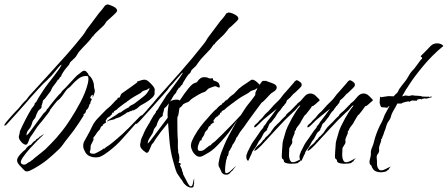

<svg xmlns="http://www.w3.org/2000/svg" viewBox="-20 -701 2045 877"><path d="M104 82Q97 82 94 79.5Q91 77 86 72Q79 64 68.5 53Q58 42 58 31Q58 20 72.5 4Q87 -12 96 -18Q99 -24 107 -31.5Q115 -39 122 -40V-41Q127 -46 131.5 -51.5Q136 -57 142 -59L145 -64Q147 -65 149 -66.5Q151 -68 153 -69Q156 -72 158 -72L162 -78L164 -77Q165 -79 170.5 -82.5Q176 -86 178 -87H179V-86Q170 -78 153 -61Q136 -44 118 -24Q100 -4 87.5 13.5Q75 31 75 39Q75 45 79.5 48Q84 51 89 51Q97 51 103.5 45.5Q110 40 115 39L116 37Q120 37 122.5 33.5Q125 30 129 29Q130 27 142.5 17Q155 7 169 -4Q183 -15 187 -19Q192 -24 214 -46Q236 -68 264 -103Q278 -120 301.5 -156Q325 -192 348 -235.5Q371 -279 381 -319Q382 -324 383 -329.5Q384 -335 384 -339Q384 -346 383 -350Q382 -354 374 -354Q354 -354 337 -340.5Q320 -327 309 -314Q298 -301 294 -300Q294 -300 292 -298V-297L291 -298Q281 -288 273 -275.5Q265 -263 255 -252Q252 -248 248 -245.5Q244 -243 241 -240Q233 -231 226 -221.5Q219 -212 211 -202L209 -200Q208 -194 204 -189.5Q200 -185 197 -180Q188 -169 179 -157Q170 -145 160 -134Q149 -121 140 -106Q131 -91 120 -77Q116 -72 110.5 -56Q105 -40 98 -40Q89 -40 77.5 -52.5Q66 -65 66 -75Q66 -80 68 -85.5Q70 -91 70 -96L71 -102Q96 -158 125 -206Q129 -211 134 -217Q139 -223 139 -230Q144 -232 148.5 -240.5Q153 -249 155 -253Q163 -265 171 -278Q179 -291 187 -302Q192 -309 203 -323.5Q214 -338 227 -354.5Q240 -371 249.5 -385Q259 -399 261 -405Q261 -405 261.5 -405Q262 -405 261 -406Q257 -405 247.5 -394Q238 -383 229 -371.5Q220 -360 215 -355L200 -340Q198 -337 192 -332Q186 -327 178 -319Q170 -311 154 -293.5Q138 -276 122 -258Q106 -240 97 -229Q78 -207 58 -185Q38 -163 18 -141Q16 -138 10.5 -132.5Q5 -127 1 -127Q0 -127 0 -129Q0 -133 8.5 -143.5Q17 -154 28.5 -167Q40 -180 50.5 -191Q61 -202 65 -206L83 -228Q87 -233 91.5 -237Q96 -241 100 -245Q105 -251 109 -257Q113 -263 118 -268Q155 -309 197.5 -355Q240 -401 282 -448.5Q324 -496 358 -539Q363 -545 367 -551.5Q371 -558 375 -565L432 -641Q440 -650 447 -658.5Q454 -667 460 -676L470 -681Q480 -680 497.5 -671.5Q515 -663 515 -652Q515 -648 505.5 -638.5Q496 -629 485.5 -620Q475 -611 471 -607Q466 -603 462 -596Q458 -589 453 -584Q449 -580 437.5 -569.5Q426 -559 416 -549Q406 -539 406 -535H403Q390 -516 374 -500Q358 -484 343 -467Q337 -460 332.5 -451.5Q328 -443 321 -436L301 -417L295 -405Q291 -401 282.5 -390.5Q274 -380 267 -369Q260 -358 259 -352Q255 -350 252.5 -346Q250 -342 248 -338L247 -337H244Q243 -333 233.5 -320.5Q224 -308 221 -304Q217 -298 214.5 -291.5Q212 -285 207 -279L188 -254Q185 -249 180 -245.5Q175 -242 175 -235Q174 -233 172.5 -226Q171 -219 169 -218Q170 -217 170 -214Q170 -207 163 -202.5Q156 -198 153 -192Q146 -179 141 -163Q139 -160 135.5 -156Q132 -152 130 -149Q128 -145 126.5 -139Q125 -133 123 -128Q119 -117 110 -107.5Q101 -98 101 -82Q107 -87 112 -93L179 -183Q182 -186 187.5 -191Q193 -196 193 -200Q196 -204 196.5 -204Q197 -204 201 -208Q202 -211 210 -221Q218 -231 228 -243.5Q238 -256 246.5 -265.5Q255 -275 257 -275Q261 -283 267.5 -289Q274 -295 280 -301Q284 -305 297 -319.5Q310 -334 323 -347.5Q336 -361 338 -361Q341 -363 350 -370.5Q359 -378 363 -378Q372 -378 375.5 -372.5Q379 -367 382 -366Q383 -359 387 -356Q391 -353 395 -348Q400 -342 404.5 -331Q409 -320 409 -312Q409 -302 411 -296.5Q413 -291 413 -284Q413 -280 410 -272Q409 -268 407 -264.5Q405 -261 404 -257H403Q404 -261 404 -265Q404 -268 402 -268Q400 -268 396.5 -263Q393 -258 392 -256L396 -249H397L399 -254V-250Q399 -244 395.5 -239.5Q392 -235 393 -229Q388 -225 386.5 -217.5Q385 -210 381 -205Q380 -203 378 -201.5Q376 -200 374 -198Q373 -195 372 -191Q371 -187 369 -184Q367 -182 364 -181Q361 -180 361 -175L362 -176V-173Q354 -160 339.5 -138Q325 -116 316 -104L288 -68Q278 -56 269.5 -43.5Q261 -31 250 -20Q222 7 197 27.5Q172 48 137 68Q131 71 120.5 76.5Q110 82 104 82Z M439 14Q431 18 417 18Q404 18 391 13Q374 6 367 -11Q364 -16 362 -22Q360 -28 360 -35Q360 -48 366.5 -58.5Q373 -69 378 -79Q391 -102 400.5 -123Q410 -144 429 -163Q432 -166 442.5 -177Q453 -188 463.5 -198.5Q474 -209 477 -209Q476 -210 479.5 -213Q483 -216 484 -216L512 -246L513 -245Q515 -245 516 -249.5Q517 -254 521 -255L527 -256L530 -264Q533 -272 536.5 -274.5Q540 -277 546 -281L573 -300L606 -324Q608 -326 607 -327.5Q606 -329 609 -330Q617 -331 617 -331Q617 -331 617 -332Q622 -334 628.5 -335.5Q635 -337 641 -337Q649 -337 659.5 -328Q670 -319 678.5 -308.5Q687 -298 687 -290L686 -280Q689 -268 675.5 -255Q662 -242 645.5 -232.5Q629 -223 620 -218L605 -205L590 -197H584L578 -192Q578 -194 575 -194Q569 -188 562 -188H561Q557 -184 552 -181Q547 -178 542 -175L527 -166Q523 -164 518.5 -163Q514 -162 509 -160L502 -156L477 -150L474 -148Q471 -145 470 -147Q469 -149 471.5 -150.5Q474 -152 475 -153Q483 -159 492 -164.5Q501 -170 509 -175Q514 -178 520 -183Q526 -188 533 -188Q534 -190 541 -195Q548 -200 556 -204.5Q564 -209 566 -209Q567 -209 567 -210Q572 -217 580 -220.5Q588 -224 594 -228L615 -244Q626 -252 638.5 -262.5Q651 -273 658 -286Q660 -288 661 -291Q662 -294 663 -297V-298H661Q655 -292 647 -290Q639 -288 631 -284L622 -276Q607 -268 592 -259Q577 -250 563 -239Q559 -239 559 -235Q557 -235 546 -227Q535 -219 525.5 -211.5Q516 -204 516 -203Q513 -199 506 -196Q499 -193 499 -186H492V-178H488V-177Q487 -175 484.5 -172Q482 -169 479 -168Q477 -166 477 -168Q476 -165 474 -164.5Q472 -164 470 -162L463 -150H462L465 -142Q464 -142 457 -137Q450 -132 450 -131H449V-126Q442 -125 440.5 -120Q439 -115 436 -110L425 -98L415 -83L407 -73Q406 -72 404.5 -68.5Q403 -65 405 -65H406L409 -73Q411 -69 404 -56Q397 -43 395 -38Q394 -36 394 -33Q394 -30 394 -28Q394 -21 393 -17L391 -11Q391 -10 390.5 -9.5Q390 -9 390 -8Q390 -1 398.5 0.5Q407 2 412 1Q415 0 425 -5Q435 -10 444 -15.5Q453 -21 453 -23L454 -22H457Q461 -27 468 -31Q475 -35 480 -39Q496 -51 512 -65Q540 -88 567.5 -116Q595 -144 619 -169Q624 -174 626 -174Q628 -174 628 -171Q628 -168 625 -163Q622 -157 610.5 -146.5Q599 -136 585 -119L544 -73Q528 -54 510 -37.5Q492 -21 473 -7Q465 -1 456.5 4.5Q448 10 439 14ZM635 -172Q633 -172 633 -176Q633 -180 635 -180Q636 -180 639 -181.5Q642 -183 643 -183Q644 -183 644 -182Q644 -181 640 -176.5Q636 -172 635 -172Z M864 151Q862 156 853 156Q845 156 833 149L821 138Q817 133 814 127Q811 121 806 116Q801 108 796.5 102Q792 96 788 89Q782 75 778.5 61.5Q775 48 771 35Q764 11 760 -12.5Q756 -36 754 -59Q752 -78 751 -96.5Q750 -115 748 -134V-140L714 -98Q708 -90 702.5 -82Q697 -74 691 -66L681 -50L673 -41Q670 -35 664.5 -20.5Q659 -6 654 -4Q653 -4 652.5 -3.5Q652 -3 651 -3Q647 -3 642 -8Q634 -13 627 -21Q620 -29 620 -39Q620 -44 621.5 -48.5Q623 -53 623 -59Q625 -61 625 -66L634 -86Q644 -111 660 -136Q661 -137 663 -140Q665 -143 664 -143L679 -169Q682 -175 687.5 -181Q693 -187 693 -194H694Q698 -197 702.5 -204.5Q707 -212 709 -216Q717 -228 725 -240.5Q733 -253 741 -266L754 -282Q769 -303 785 -324Q801 -345 814 -366V-368H815V-369Q811 -368 808 -364Q805 -360 802 -357Q793 -347 785 -338Q777 -329 769 -319L754 -303L745 -290Q729 -271 711.5 -252Q694 -233 677 -213L618 -148Q606 -135 602 -135Q600 -135 600 -137Q600 -139 602 -142.5Q604 -146 606 -150L618 -163L644 -190Q649 -195 653.5 -201Q658 -207 663 -212L679 -230L698 -253Q753 -314 807 -375.5Q861 -437 912 -502Q917 -508 921 -515Q925 -522 929 -528L986 -604Q991 -610 996.5 -616Q1002 -622 1006 -628L1014 -640L1024 -644Q1031 -644 1042.5 -639.5Q1054 -635 1062.5 -628Q1071 -621 1068 -612Q1068 -611 1058.5 -601.5Q1049 -592 1039 -583Q1029 -574 1027 -573Q1025 -571 1025 -571Q1020 -565 1015.5 -558.5Q1011 -552 1006 -547Q1003 -543 991.5 -532.5Q980 -522 970 -512Q960 -502 960 -498Q957 -498 957 -499L942 -478L908 -442L897 -430Q891 -423 886 -415.5Q881 -408 875 -400L855 -381L849 -368L840 -360Q838 -358 831.5 -348Q825 -338 819 -328Q813 -318 813 -315Q805 -310 802 -301H797Q796 -297 793.5 -293.5Q791 -290 788 -287L784 -277L775 -267L768 -256Q766 -253 764.5 -249.5Q763 -246 761 -243L756 -237Q770 -246 786 -246Q796 -246 801 -242Q822 -274 841 -297.5Q860 -321 873 -323Q879 -324 883.5 -331Q888 -338 896.5 -344Q905 -350 922 -348Q927 -347 933.5 -344Q940 -341 945 -343Q947 -344 949 -344Q953 -344 953 -339Q953 -334 959 -332Q967 -330 973.5 -326Q980 -322 981 -317Q982 -315 983 -311.5Q984 -308 984 -306Q984 -301 980 -301Q978 -301 968 -306Q967 -307 964 -307Q958 -307 950 -303.5Q942 -300 936 -298Q930 -296 925 -289.5Q920 -283 914 -281Q903 -278 888 -269.5Q873 -261 861 -253Q849 -245 847 -241Q843 -236 835 -233.5Q827 -231 817 -225L809 -215Q808 -213 805 -211.5Q802 -210 800 -208Q799 -206 799 -203Q798 -198 796 -183.5Q794 -169 791 -167Q791 -178 790.5 -171Q790 -164 790 -149Q790 -128 790.5 -101.5Q791 -75 792 -69Q793 -54 792.5 -42.5Q792 -31 793 -18Q795 -14 794 -11Q793 -8 794 -5L797 4Q798 7 799 16Q800 25 798 26Q799 28 799 31Q799 35 797 37Q795 39 797 42L807 47L802 54Q804 58 808.5 67.5Q813 77 811 79Q814 83 815 87Q816 91 817 96Q819 99 825.5 112.5Q832 126 839 138Q846 150 850 150Q858 151 860.5 139.5Q863 128 864 123L866 116Q867 116 867.5 116.5Q868 117 867 117Q867 119 866.5 127.5Q866 136 867 137Q867 138 866 138Q865 138 866 139ZM655 -45 665 -56 733 -146 746 -163Q745 -179 746 -192Q747 -205 751 -229L742 -217Q739 -213 734 -209.5Q729 -206 729 -199Q728 -197 726.5 -189.5Q725 -182 723 -182Q723 -181 723.5 -180Q724 -179 724 -178Q724 -170 717 -166.5Q710 -163 707 -156Q704 -152 702 -147Q700 -142 698 -137L695 -127L684 -112L677 -92Q671 -82 663 -70Q655 -58 655 -45Z M1027 93Q1022 97 1013 97Q1000 97 993 87L987 74Q985 68 981.5 63Q978 58 978 51Q978 43 980 35.5Q982 28 983 21Q986 7 992 -7.5Q998 -22 1003 -35Q1013 -60 1026 -83.5Q1039 -107 1052 -131L1064 -152L1059 -145Q1050 -132 1042 -120Q1034 -108 1025 -96Q1010 -77 993.5 -58.5Q977 -40 960 -24Q953 -18 945 -12Q937 -6 928 -1Q920 3 910.5 9Q901 15 892 15Q882 15 873 7Q864 -1 859 -11Q856 -17 854 -23.5Q852 -30 852 -38Q853 -50 858 -60Q863 -70 868 -80Q881 -103 896.5 -123.5Q912 -144 930 -163Q933 -167 941.5 -176.5Q950 -186 958.5 -194.5Q967 -203 970 -203Q968 -205 970 -205Q973 -208 980 -215Q987 -222 991 -222Q992 -224 995 -228Q998 -232 1001 -232V-231Q1002 -233 1003.5 -235Q1005 -237 1007 -237Q1007 -239 1008 -239L1010 -242H1013Q1015 -246 1019 -246L1023 -251Q1028 -257 1035 -262.5Q1042 -268 1048 -272L1071 -296Q1088 -310 1104 -320L1115 -327V-328Q1120 -330 1123.5 -333.5Q1127 -337 1133 -337Q1140 -337 1149 -330Q1158 -323 1166 -314Q1169 -319 1173 -324Q1177 -329 1179 -331Q1180 -332 1186.5 -331.5Q1193 -331 1193 -332H1195Q1200 -329 1211.5 -325.5Q1223 -322 1233.5 -316.5Q1244 -311 1244 -301Q1244 -297 1241 -292Q1237 -286 1230.5 -282.5Q1224 -279 1219 -275L1210 -266Q1206 -262 1193 -248Q1180 -234 1175 -232Q1175 -232 1164.5 -218Q1154 -204 1140.5 -185.5Q1127 -167 1116 -152Q1105 -137 1104 -135Q1094 -120 1085 -109Q1076 -98 1068 -84Q1067 -80 1064 -77Q1061 -74 1059 -71L1056 -62Q1055 -59 1049.5 -50Q1044 -41 1042 -40Q1041 -33 1034.5 -23.5Q1028 -14 1029 -10L1027 -13L1026 -12Q1025 -8 1023.5 2.5Q1022 13 1017 14V16Q1017 20 1015.5 24Q1014 28 1013 32Q1012 36 1010 50.5Q1008 65 1008 76Q1008 90 1012 90Q1020 91 1031.5 81Q1043 71 1049 65L1056 58Q1057 59 1056 60Q1055 62 1048 70Q1041 78 1041 80Q1038 80 1038 81ZM900 -12Q909 -13 922.5 -25Q936 -37 943 -38Q946 -44 953 -48.5Q960 -53 964 -57L993 -85Q1014 -106 1037 -129.5Q1060 -153 1080 -175L1100 -206Q1108 -218 1122 -235Q1136 -252 1146 -267Q1146 -271 1146.5 -275.5Q1147 -280 1150 -286Q1152 -288 1153 -291Q1154 -294 1155 -297V-298H1154Q1148 -292 1139.5 -290Q1131 -288 1124 -284L1114 -276Q1099 -268 1084 -259Q1069 -250 1055 -239Q1051 -239 1051 -235Q1049 -235 1038.5 -227Q1028 -219 1018.5 -211.5Q1009 -204 1009 -203Q1005 -199 998 -196Q991 -193 991 -186H985V-178H980V-177Q979 -175 976.5 -172Q974 -169 971 -168Q970 -167 970 -168H969Q968 -165 966.5 -164.5Q965 -164 963 -162L955 -150H954L958 -142Q956 -142 949 -137Q942 -132 942 -131H941V-126Q934 -125 932.5 -120Q931 -115 928 -110L917 -98L911 -82L904 -72Q903 -71 901.5 -68Q900 -65 901 -65V-64Q903 -64 900.5 -61Q898 -58 894 -59Q893 -55 888 -44Q883 -33 883 -24Q883 -9 900 -12Z M1113 34Q1105 28 1105 15Q1105 9 1106 6Q1108 1 1109.5 -2.5Q1111 -6 1112 -10L1115 -15L1124 -33Q1129 -44 1137 -55Q1145 -66 1152 -76Q1152 -77 1154 -79.5Q1156 -82 1156 -82L1171 -104Q1175 -109 1179.5 -114Q1184 -119 1185 -125L1186 -126Q1189 -128 1193.5 -134.5Q1198 -141 1200 -145Q1211 -159 1221.5 -173Q1232 -187 1242 -201L1244 -204L1190 -160Q1181 -153 1172 -143.5Q1163 -134 1153 -125Q1146 -119 1143 -119Q1141 -119 1141 -122Q1141 -128 1150 -135Q1157 -140 1161 -145.5Q1165 -151 1172 -157Q1177 -161 1184.5 -171Q1192 -181 1197 -185Q1204 -190 1214.5 -202.5Q1225 -215 1231 -221Q1257 -245 1266 -258Q1275 -271 1285 -281L1320 -321Q1323 -324 1327 -330L1335 -335Q1341 -334 1351.5 -326Q1362 -318 1356 -306Q1356 -305 1348 -297.5Q1340 -290 1332 -282Q1324 -274 1322 -273Q1320 -273 1320 -272Q1303 -252 1297 -248Q1291 -244 1290.5 -243Q1290 -242 1286 -230Q1283 -228 1280.5 -224.5Q1278 -221 1276 -217H1273Q1272 -213 1269.5 -210.5Q1267 -208 1265 -205L1260 -197L1252 -189L1245 -179Q1243 -176 1241.5 -173Q1240 -170 1238 -167Q1234 -162 1229.5 -156.5Q1225 -151 1221 -145Q1218 -141 1214 -138.5Q1210 -136 1208 -130Q1207 -128 1205 -121.5Q1203 -115 1201 -115Q1201 -107 1195.5 -103Q1190 -99 1185 -93L1176 -76L1172 -68L1162 -55L1153 -38Q1148 -28 1139.5 -18Q1131 -8 1129 3Q1128 3 1124.5 11Q1121 19 1117.5 26.5Q1114 34 1113 34ZM1340 44Q1336 45 1328 46Q1320 47 1311 47Q1301 47 1291.5 45Q1282 43 1278 39Q1276 35 1276.5 34Q1277 33 1275 29Q1271 23 1270.5 25Q1270 27 1268 21Q1267 18 1267 10Q1267 -2 1268.5 -16.5Q1270 -31 1270 -36Q1270 -49 1273.5 -60.5Q1277 -72 1280 -83Q1285 -104 1294 -123Q1303 -142 1313 -160Q1321 -174 1330 -188.5Q1339 -203 1350 -216L1352 -220Q1347 -219 1343 -214.5Q1339 -210 1336 -206Q1333 -202 1328 -197Q1323 -192 1318 -188Q1282 -155 1243.5 -112.5Q1205 -70 1173 -36Q1149 -12 1143 -12Q1139 -12 1146.5 -23Q1154 -34 1171 -47Q1171 -47 1176.5 -53.5Q1182 -60 1182 -61Q1188 -64 1190.5 -69.5Q1193 -75 1200 -79L1215 -95L1223 -107Q1232 -121 1244.5 -132Q1257 -143 1268 -156Q1269 -157 1276.5 -164.5Q1284 -172 1285 -172Q1287 -179 1295.5 -185.5Q1304 -192 1308 -196L1332 -221L1333 -222L1335 -221L1334 -222Q1336 -227 1342.5 -231.5Q1349 -236 1353 -240Q1358 -245 1370 -259.5Q1382 -274 1398 -274Q1406 -274 1413 -270Q1416 -269 1423.5 -262Q1431 -255 1436.5 -249Q1442 -243 1439 -241Q1435 -237 1433 -236Q1429 -233 1419.5 -224Q1410 -215 1405 -216Q1405 -216 1400.5 -209Q1396 -202 1376 -177Q1374 -179 1366.5 -166Q1359 -153 1356 -148Q1351 -137 1344.5 -129.5Q1338 -122 1332 -112V-110Q1332 -107 1330 -105.5Q1328 -104 1326 -102V-95Q1326 -92 1321.5 -82.5Q1317 -73 1314 -62Q1317 -51 1313 -44Q1309 -37 1304.5 -30.5Q1300 -24 1301 -13Q1301 -11 1300.5 -6Q1300 -1 1300 6Q1300 14 1302 23Q1304 32 1309 37Q1312 40 1317 40Q1327 40 1339 33.5Q1351 27 1355 25L1361 21Q1361 22 1361 22Q1360 24 1355 29.5Q1350 35 1351 37Q1348 37 1348 37Z M1356 34Q1348 28 1348 15Q1348 9 1349 6Q1351 1 1352.5 -2.5Q1354 -6 1355 -10L1358 -15L1367 -33Q1372 -44 1380 -55Q1388 -66 1395 -76Q1395 -77 1397 -79.5Q1399 -82 1399 -82L1414 -104Q1418 -109 1422.5 -114Q1427 -119 1428 -125L1429 -126Q1432 -128 1436.5 -134.5Q1441 -141 1443 -145Q1454 -159 1464.5 -173Q1475 -187 1485 -201L1487 -204L1433 -160Q1424 -153 1415 -143.5Q1406 -134 1396 -125Q1389 -119 1386 -119Q1384 -119 1384 -122Q1384 -128 1393 -135Q1400 -140 1404 -145.5Q1408 -151 1415 -157Q1420 -161 1427.5 -171Q1435 -181 1440 -185Q1447 -190 1457.5 -202.5Q1468 -215 1474 -221Q1500 -245 1509 -258Q1518 -271 1528 -281L1563 -321Q1566 -324 1570 -330L1578 -335Q1584 -334 1594.5 -326Q1605 -318 1599 -306Q1599 -305 1591 -297.5Q1583 -290 1575 -282Q1567 -274 1565 -273Q1563 -273 1563 -272Q1546 -252 1540 -248Q1534 -244 1533.5 -243Q1533 -242 1529 -230Q1526 -228 1523.5 -224.5Q1521 -221 1519 -217H1516Q1515 -213 1512.5 -210.5Q1510 -208 1508 -205L1503 -197L1495 -189L1488 -179Q1486 -176 1484.5 -173Q1483 -170 1481 -167Q1477 -162 1472.5 -156.5Q1468 -151 1464 -145Q1461 -141 1457 -138.5Q1453 -136 1451 -130Q1450 -128 1448 -121.5Q1446 -115 1444 -115Q1444 -107 1438.5 -103Q1433 -99 1428 -93L1419 -76L1415 -68L1405 -55L1396 -38Q1391 -28 1382.5 -18Q1374 -8 1372 3Q1371 3 1367.5 11Q1364 19 1360.5 26.5Q1357 34 1356 34ZM1583 44Q1579 45 1571 46Q1563 47 1554 47Q1544 47 1534.5 45Q1525 43 1521 39Q1519 35 1519.5 34Q1520 33 1518 29Q1514 23 1513.5 25Q1513 27 1511 21Q1510 18 1510 10Q1510 -2 1511.5 -16.5Q1513 -31 1513 -36Q1513 -49 1516.5 -60.5Q1520 -72 1523 -83Q1528 -104 1537 -123Q1546 -142 1556 -160Q1564 -174 1573 -188.5Q1582 -203 1593 -216L1595 -220Q1590 -219 1586 -214.5Q1582 -210 1579 -206Q1576 -202 1571 -197Q1566 -192 1561 -188Q1525 -155 1486.5 -112.5Q1448 -70 1416 -36Q1392 -12 1386 -12Q1382 -12 1389.5 -23Q1397 -34 1414 -47Q1414 -47 1419.5 -53.5Q1425 -60 1425 -61Q1431 -64 1433.5 -69.5Q1436 -75 1443 -79L1458 -95L1466 -107Q1475 -121 1487.5 -132Q1500 -143 1511 -156Q1512 -157 1519.5 -164.5Q1527 -172 1528 -172Q1530 -179 1538.5 -185.5Q1547 -192 1551 -196L1575 -221L1576 -222L1578 -221L1577 -222Q1579 -227 1585.5 -231.5Q1592 -236 1596 -240Q1601 -245 1613 -259.5Q1625 -274 1641 -274Q1649 -274 1656 -270Q1659 -269 1666.5 -262Q1674 -255 1679.5 -249Q1685 -243 1682 -241Q1678 -237 1676 -236Q1672 -233 1662.5 -224Q1653 -215 1648 -216Q1648 -216 1643.5 -209Q1639 -202 1619 -177Q1617 -179 1609.5 -166Q1602 -153 1599 -148Q1594 -137 1587.5 -129.5Q1581 -122 1575 -112V-110Q1575 -107 1573 -105.5Q1571 -104 1569 -102V-95Q1569 -92 1564.5 -82.5Q1560 -73 1557 -62Q1560 -51 1556 -44Q1552 -37 1547.5 -30.5Q1543 -24 1544 -13Q1544 -11 1543.5 -6Q1543 -1 1543 6Q1543 14 1545 23Q1547 32 1552 37Q1555 40 1560 40Q1570 40 1582 33.5Q1594 27 1598 25L1604 21Q1604 22 1604 22Q1603 24 1598 29.5Q1593 35 1594 37Q1591 37 1591 37Z M1744 82Q1740 83 1733 84.5Q1726 86 1718 86Q1708 86 1697.5 82Q1687 78 1680 65Q1678 61 1678 60Q1678 59 1676 55Q1672 50 1671.5 51.5Q1671 53 1669 47Q1666 39 1670.5 23Q1675 7 1674 0Q1673 -13 1679.5 -27.5Q1686 -42 1688 -53Q1693 -73 1700 -92Q1707 -111 1716 -129Q1723 -141 1729 -155Q1735 -169 1737 -176L1758 -215Q1760 -217 1759 -216.5Q1758 -216 1756 -216Q1755 -216 1752.5 -212.5Q1750 -209 1748 -209H1746Q1744 -210 1733.5 -210.5Q1723 -211 1721 -212Q1716 -220 1714 -232L1716 -260Q1718 -259 1718.5 -258Q1719 -257 1721 -257Q1722 -257 1730.5 -258.5Q1739 -260 1747 -261Q1755 -262 1756 -262Q1758 -262 1766 -261.5Q1774 -261 1778 -261Q1786 -270 1795 -278Q1797 -280 1800.5 -288Q1804 -296 1805 -296Q1811 -304 1813.5 -308Q1816 -312 1823 -320Q1837 -336 1846.5 -354Q1856 -372 1871 -386Q1874 -389 1882 -400.5Q1890 -412 1898 -422.5Q1906 -433 1908 -433V-435Q1908 -440 1904 -441Q1900 -442 1903 -446Q1911 -454 1925.5 -468.5Q1940 -483 1947 -491Q1959 -503 1976 -503Q1989 -503 1998 -497.5Q2007 -492 2004 -490Q1955 -450 1913 -399.5Q1871 -349 1847 -311L1842 -303Q1840 -300 1838.5 -298Q1837 -296 1835 -293L1827 -279L1818 -263L1817 -261H1818Q1820 -261 1825 -263Q1830 -265 1832 -265Q1834 -265 1839 -264Q1844 -263 1846 -263H1849Q1851 -263 1856.5 -264.5Q1862 -266 1864 -266Q1866 -266 1869.5 -265Q1873 -264 1876 -264Q1882 -264 1890 -263.5Q1898 -263 1904 -262Q1905 -262 1906 -261Q1907 -260 1908 -260Q1910 -260 1921 -259.5Q1932 -259 1934 -259Q1937 -259 1939 -261Q1939 -258 1940 -257Q1942 -259 1945 -259Q1948 -259 1951 -260Q1951 -260 1952 -259Q1953 -258 1952 -257Q1945 -255 1936 -252.5Q1927 -250 1925 -250Q1924 -250 1923.5 -251Q1923 -252 1921 -252Q1920 -252 1915 -250.5Q1910 -249 1907 -249Q1906 -248 1906 -246Q1905 -246 1903.5 -247.5Q1902 -249 1900 -249Q1899 -249 1894.5 -248Q1890 -247 1886 -246Q1885 -245 1885 -241Q1880 -241 1871.5 -241.5Q1863 -242 1863 -242L1857 -240Q1857 -240 1855 -239Q1853 -238 1851 -236Q1850 -236 1848.5 -237Q1847 -238 1845 -238Q1844 -238 1834.5 -236Q1825 -234 1820 -232Q1819 -231 1816.5 -229.5Q1814 -228 1812 -228H1795Q1791 -221 1790.5 -219.5Q1790 -218 1786 -211L1775 -192Q1769 -181 1767.5 -175Q1766 -169 1764 -163Q1762 -157 1754 -146Q1747 -136 1744.5 -125.5Q1742 -115 1740 -110Q1735 -99 1733 -91.5Q1731 -84 1726 -74V-72Q1726 -70 1724.5 -68.5Q1723 -67 1721 -65V-57Q1721 -55 1717 -45.5Q1713 -36 1711 -25Q1712 -22 1712 -16Q1712 -5 1705.5 2.5Q1699 10 1701 24Q1702 28 1702 46.5Q1702 65 1712 74Q1715 77 1721 77Q1731 77 1742.5 70.5Q1754 64 1758 63L1764 60Q1764 61 1764 61Q1763 62 1758.5 67.5Q1754 73 1755 75Q1752 75 1752 75Z"/></svg>

Font: Cherish
Style: Regular
Weight: 400
Designer: Robert E. Leuschke
Foundry: Robert E. Leuschke
Version: Version 1.005